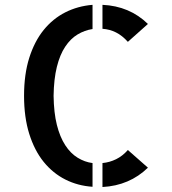

<svg xmlns="http://www.w3.org/2000/svg" viewBox="-20 -750 695 775"><path d="M496.1 -581.1Q473.6 -606.4 448.2 -619.1Q422.9 -631.8 393.6 -633.8V-730.5Q502.9 -725.6 577.1 -653.3ZM393.6 -91.8Q422.9 -94.7 448.7 -107.4Q474.6 -120.1 496.1 -144.5L577.1 -73.2Q540 -37.1 494.1 -17.6Q448.2 2 393.6 4.9ZM77.1 -363.3Q77.1 -450.2 98.1 -516.6Q119.1 -583 156.2 -628.9Q193.4 -674.8 243.7 -700.2Q293.9 -725.6 353.5 -730.5V-632.8Q321.3 -627.9 293 -610.8Q264.6 -593.8 243.2 -561.5Q221.7 -529.3 209.5 -480Q197.3 -430.7 196.3 -363.3Q197.3 -294.9 209.5 -246.1Q221.7 -197.3 243.2 -164.1Q264.6 -130.9 293.5 -113.3Q322.3 -95.7 353.5 -91.8V3.9Q293.9 0 243.7 -25.4Q193.4 -50.8 156.2 -96.7Q119.1 -142.6 98.1 -209.5Q77.1 -276.4 77.1 -363.3Z"/></svg>

Font: Allerta Stencil
Style: Regular
Weight: 400
Designer: Matt McInerney
Foundry: Matt McInerney
Version: Version 1.02